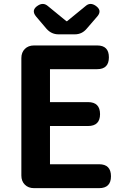

<svg xmlns="http://www.w3.org/2000/svg" viewBox="-20 -976 654 996"><path d="M494.1 0H156.2Q127 0 108.9 -18.1Q90.8 -36.1 90.8 -65.4V-674.8Q90.8 -704.1 108.9 -722.2Q127 -740.2 156.2 -740.2H484.4Q544.9 -740.2 544.9 -678.7Q544.9 -617.2 484.4 -617.2H239.3V-446.3H436.5Q499 -446.3 499 -383.8Q499 -322.3 436.5 -322.3H239.3V-124H494.1Q555.7 -124 555.7 -61.5Q555.7 0 494.1 0ZM368.2 -797.9H283.2Q247.1 -797.9 221.7 -826.2L167 -890.6Q139.6 -923.8 176.8 -947.3Q204.1 -964.8 227.5 -945.3L324.2 -866.2H328.1L424.8 -945.3Q447.3 -964.8 474.6 -947.3Q511.7 -922.9 485.4 -891.6L429.7 -827.1Q405.3 -797.9 368.2 -797.9Z"/></svg>

Font: GenSenMaruGothic TW TTF Bold
Style: Regular
Weight: 700
Version: Version 1.301